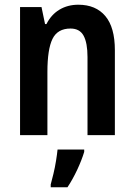

<svg xmlns="http://www.w3.org/2000/svg" viewBox="-20 -573 570 814"><path d="M312 -553Q386 -553 426.5 -505Q467 -457 467 -360V0H351V-331Q351 -391 334.5 -421.5Q318 -452 279 -452Q224 -452 202.5 -408Q181 -364 181 -268V0H65V-543H156L171 -471H177Q197 -511 232 -532Q267 -553 312 -553ZM337 71Q326 107 307 147.5Q288 188 266 221H195V209Q200 191 206.5 164Q213 137 217.5 109Q222 81 224 61H337Z"/></svg>

Font: Noto Sans Hebrew Condensed SemiBold
Style: Regular
Weight: 600
Width: 3
Designer: Monotype Design Team
Foundry: Monotype Imaging Inc.
Version: Version 2.004; ttfautohint (v1.8.4.7-5d5b)